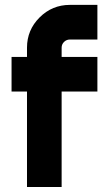

<svg xmlns="http://www.w3.org/2000/svg" viewBox="-20 -751 444 771"><path d="M88.4 0V-383.3H26.4V-522.5H88.4V-559.6Q88.4 -630.4 138.9 -680.9Q189.5 -731.4 260.7 -731.4H371.1V-592.3H260.7Q247.1 -592.3 237.3 -582.8Q227.5 -573.2 227.5 -559.6V-522.5H371.1V-383.3H227.5V0Z"/></svg>

Font: Basically A Sans Serif
Style: Bold
Weight: 700
Designer: Hyung-Suk Kim
Foundry: Mental Design
Version: 1.000